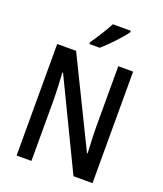

<svg xmlns="http://www.w3.org/2000/svg" viewBox="-167 -1113 978 1155"><g transform="rotate(20 322.0 -536.0)"><path d="M468 -997V-1006H353C330 -962 296 -907 261 -858V-846H327C371 -884 442 -958 468 -997ZM565 -66V-780H470V-390C470 -341 473 -285 476 -224H472L200 -780H79V-66H174V-461C173 -513 171 -568 167 -630H171L443 -66Z"/></g></svg>

Font: Noto Sans Malayalam UI Condensed Medium
Style: Regular
Weight: 500
Width: 3
Designer: Jelle Bosma - Monotype Design Team
Foundry: Monotype Imaging Inc.
Version: Version 2.104